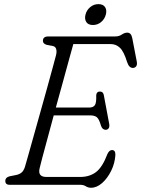

<svg xmlns="http://www.w3.org/2000/svg" viewBox="-20 -872 666 906"><path d="M358 0H25.5Q14 0 9.2 -5.5Q4.5 -11 5 -19Q5 -34.5 25 -40L57.5 -46.5Q72.5 -50 82 -58Q91.5 -66 97.5 -84Q101 -95.5 111.8 -133.8Q122.5 -172 137.8 -226.5Q153 -281 170 -341.2Q187 -401.5 202.5 -457.5Q218 -513.5 229.2 -555Q240.5 -596.5 244.5 -612Q248.5 -628.5 245.2 -640Q242 -651.5 231 -654.5L200 -660.5Q182.5 -666 182.5 -679Q182.5 -700 207.5 -700H523.5Q541.5 -700 554.8 -709Q568 -718 580.5 -718Q599 -718 604 -692.5L625.5 -581Q628 -567 623 -559.8Q618 -552.5 609 -551.5Q589.5 -550 580 -578.5Q564.5 -629 546 -646.5Q527.5 -664 502.5 -664H326Q319.5 -641.5 306.8 -594.8Q294 -548 277.5 -487.8Q261 -427.5 243.5 -364.5H401Q420 -364.5 427.8 -376Q435.5 -387.5 434 -423Q436 -440 450.5 -440Q460 -440 464.5 -435Q469 -430 470 -422.5L495.5 -286.5Q497.5 -272.5 492.2 -266Q487 -259.5 478.5 -259.5Q463 -259.5 456.5 -279Q447.5 -310.5 436.8 -319Q426 -327.5 406 -327.5H233.5Q217.5 -268 203.2 -215.2Q189 -162.5 179.2 -126.2Q169.5 -90 167.5 -80Q156 -37 199 -37H358Q402.5 -37 433 -60Q463.5 -83 487 -145.5Q496 -164 508.5 -164Q525 -164 524.5 -141Q522 -101 504.5 -65.8Q487 -30.5 461.8 -8.2Q436.5 14 409.5 14Q396 14 385 7Q374 0 358 0ZM418.5 -754Q396.5 -754 387.2 -768Q378 -782 383.5 -803.5Q389 -824.5 405.8 -838.5Q422.5 -852.5 444.5 -852.5Q466.5 -852.5 475.8 -838.5Q485 -824.5 479.5 -803.5Q474 -782 457.2 -768Q440.5 -754 418.5 -754Z"/></svg>

Font: Fraunces 72pt S100 Light
Style: Italic
Weight: 300
Italic angle: -16°
Version: Version 1.000; ttfautohint (v1.8.3)